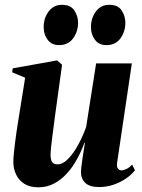

<svg xmlns="http://www.w3.org/2000/svg" viewBox="-20 -766 591 798"><path d="M140 12.5Q104 12.5 81 -2.2Q58 -17 46.8 -40.8Q35.5 -64.5 35.5 -92.5Q35.5 -107 37.5 -128Q39.5 -149 42.5 -172.8Q45.5 -196.5 48.8 -219Q52 -241.5 55 -259L84.5 -443L30.5 -465.5L33 -482L217.5 -515L238 -497L208.5 -283Q206 -263.5 202.8 -238.8Q199.5 -214 196.5 -190.8Q193.5 -167.5 191.8 -149.8Q190 -132 190 -125.5Q190 -112.5 192.2 -103Q194.5 -93.5 200.8 -88.2Q207 -83 219 -83Q241.5 -83 264 -106.5Q286.5 -130 305.8 -165.8Q325 -201.5 338 -238L379.5 -502.5H528L466.5 -88Q464.5 -72 470.5 -65Q476.5 -58 484.5 -58Q494 -58 506.2 -64Q518.5 -70 529 -82L541 -58.5Q526 -39 502.5 -23.2Q479 -7.5 450.8 2Q422.5 11.5 392 11.5Q352.5 11.5 334.5 -5.8Q316.5 -23 316.5 -51.5Q316.5 -57.5 318 -70.8Q319.5 -84 322 -101.5Q324.5 -119 327.5 -137.8Q330.5 -156.5 333 -173H331Q318.5 -138 300.2 -104.8Q282 -71.5 258 -45Q234 -18.5 204.2 -3Q174.5 12.5 140 12.5ZM225.5 -578.5Q194.5 -578.5 178 -600.8Q161.5 -623 161.5 -653Q161.5 -690.5 182 -718.2Q202.5 -746 238 -746Q273.5 -746 289 -722.5Q304.5 -699 304.5 -671.5Q304.5 -635 284 -606.8Q263.5 -578.5 225.5 -578.5ZM422.5 -578.5Q391 -578.5 374.5 -600.8Q358 -623 358 -653Q358 -690.5 378.5 -718.2Q399 -746 434.5 -746Q470.5 -746 485.8 -722.5Q501 -699 501 -671.5Q501 -635 480.8 -606.8Q460.5 -578.5 422.5 -578.5Z"/></svg>

Font: Merriweather 144pt ExtraBold
Style: Italic
Weight: 800
Italic angle: -7.8°
Version: Version 2.101